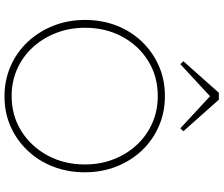

<svg xmlns="http://www.w3.org/2000/svg" viewBox="-88 -872 970 833"><g transform="rotate(90 396.5 -455.0)"><path d="M398 10Q327 10 266.5 -16.5Q206 -43 161 -91Q116 -139 91 -202.5Q66 -266 66 -339Q66 -413 90.5 -476Q115 -539 160 -586Q205 -633 265 -659.5Q325 -686 396 -686Q467 -686 527.5 -659.5Q588 -633 632.5 -586Q677 -539 702 -475.5Q727 -412 727 -338Q727 -265 702.5 -201.5Q678 -138 633 -90.5Q588 -43 528.5 -16.5Q469 10 398 10ZM396 -21Q481 -21 548 -63Q615 -105 654 -177Q693 -249 693 -339Q693 -406 670.5 -463.5Q648 -521 608 -564Q568 -607 514 -631Q460 -655 396 -655Q311 -655 244 -613.5Q177 -572 138.5 -500.5Q100 -429 100 -339Q100 -272 122.5 -214Q145 -156 185 -112.5Q225 -69 279 -45Q333 -21 396 -21ZM258 -753 245 -766 382 -920H412L549 -766L536 -753L387 -891H407Z"/></g></svg>

Font: Outfit Thin Thin
Style: Regular
Weight: 250
Version: Version 1.100;gftools[0.9.27]